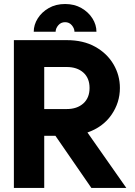

<svg xmlns="http://www.w3.org/2000/svg" viewBox="-20 -919 658 939"><path d="M47.9 0V-722.7H306.2Q387.7 -722.7 445.8 -690.2Q503.9 -657.7 535.2 -604.2Q566.4 -550.8 566.4 -488.8Q566.4 -417 524.9 -357.2Q483.4 -297.4 407.7 -271L597.7 0H426.8L251 -254.9H196.3V0ZM196.3 -591.3V-385.7H306.2Q356.9 -385.7 387.5 -413.1Q418 -440.4 418 -488.8Q418 -537.1 387.5 -564.2Q356.9 -591.3 306.2 -591.3ZM298.3 -899.4Q343.8 -899.4 378.2 -879.6Q412.6 -859.9 432.1 -828.9Q451.7 -797.9 451.7 -763.7H344.2Q344.2 -779.8 331.5 -795.2Q318.8 -810.5 298.3 -810.5Q277.8 -810.5 264.9 -795.2Q252 -779.8 252 -763.7H145Q145 -797.9 164.6 -828.9Q184.1 -859.9 218.5 -879.6Q252.9 -899.4 298.3 -899.4Z"/></svg>

Font: Giphurs
Style: Bold
Weight: 700
Version: Version 0.920; ttfautohint (v1.8.4.7-5d5b)